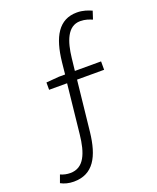

<svg xmlns="http://www.w3.org/2000/svg" viewBox="-155 -833 845 1033"><g transform="rotate(-20 267.5 -317.0)"><path d="M130 -402H233L203 -122C192 -16 163 58 85 58C65 58 47 54 29 46L13 90C33 101 58 108 87 108C199 108 244 22 259 -114L290 -402H445V-450H295L303 -522C313 -610 339 -692 413 -692C443 -692 464 -683 481 -676L496 -722C475 -731 448 -742 412 -742C308 -742 261 -658 246 -518L239 -450H204L130 -444Z"/></g></svg>

Font: GenYoGothic2 TW L
Style: Regular
Weight: 300
Version: Version 2.100;PS 2.1;hotconv 16.6.51;makeotf.lib2.5.65220 DE